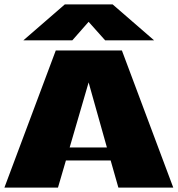

<svg xmlns="http://www.w3.org/2000/svg" viewBox="-20 -851 806 871"><path d="M382 -752 308 -668H86L274 -831H491L679 -668H457ZM296 -182H465L382 -477ZM517 0 482 -123H279L243 0H0L233 -622H533L766 0Z"/></svg>

Font: Sarpanch Black
Style: Regular
Weight: 900
Designer: Manushi Parikh (Devanagari and Latin), Jyotish Sonowal (Devanagari)
Foundry: Indian Type Foundry
Version: Version 2.004;PS 1.0;hotconv 1.0.78;makeotf.lib2.5.61930; tt